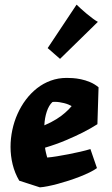

<svg xmlns="http://www.w3.org/2000/svg" viewBox="-20 -784 476 818"><path d="M395 -254.9Q366.7 -236.8 332 -219.2Q302.2 -204.1 261.5 -186.8Q220.7 -169.4 171.9 -154.8Q172.4 -150.9 173.3 -145Q174.3 -139.2 175.8 -133.3Q177.2 -127.4 178.7 -121.8Q180.2 -116.2 181.2 -112.8Q199.2 -114.3 223.1 -118.2Q247.1 -122.1 272.2 -127Q297.4 -131.8 321.8 -137.5Q346.2 -143.1 365.2 -148.9L393.1 -67.9Q380.4 -58.6 361.3 -49.3Q342.3 -40 319.8 -31.2Q297.4 -22.5 273.2 -14.6Q249 -6.8 226.3 -0.7Q203.6 5.4 183.8 9.3Q164.1 13.2 149.9 14.2L62 -14.2Q43 -46.4 33.9 -83.3Q24.9 -120.1 24.9 -158.2Q24.9 -194.3 32.5 -230.2Q40 -266.1 54.7 -298.8Q69.3 -331.5 90.3 -359.4Q111.3 -387.2 137.7 -408Q164.1 -428.7 196 -440.4Q228 -452.1 264.2 -452.1Q273.9 -452.1 290 -451.2Q306.2 -450.2 325 -446.3Q343.8 -442.4 363.3 -434.3Q382.8 -426.3 399.9 -412.1ZM285.2 -332Q279.3 -335.4 271 -338.9Q262.7 -342.3 252.9 -344.7Q243.2 -347.2 233.4 -348.6Q223.6 -350.1 214.8 -350.1Q211.9 -350.1 209 -350.1Q206.1 -350.1 203.1 -349.1Q188 -335 179.2 -308.3Q170.4 -281.7 168.9 -250Q198.7 -262.7 220.7 -276.6Q242.7 -290.5 256.8 -303.2Q273.4 -317.4 285.2 -332ZM183.1 -579.1 306.2 -764.2Q313 -757.3 325 -746.6Q336.9 -735.8 350.3 -724.6Q363.8 -713.4 376.5 -704.1Q389.2 -694.8 397 -690.9L235.8 -533.2Z"/></svg>

Font: Simonetta
Style: Black Italic
Weight: 900
Italic angle: -2°
Designer: Gayaneh Bagdasaryan
Foundry: Brownfox
Version: Version 1.002